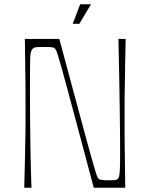

<svg xmlns="http://www.w3.org/2000/svg" viewBox="-20 -883 699 903"><path d="M94 0Q96 -72 97 -118Q98 -164 98.5 -194.5Q99 -225 99.5 -247.5Q100 -270 100 -293.5Q100 -317 100 -350Q100 -383 100 -406.5Q100 -430 100 -452.5Q100 -475 99.5 -505.5Q99 -536 98.5 -582Q98 -628 97 -700H259Q302 -541 331.5 -430.5Q361 -320 380.5 -249Q400 -178 411.5 -137Q423 -96 429 -76.5Q435 -57 438 -51Q441 -45 444 -42Q449 -38 459.5 -36.5Q470 -35 493 -35Q512 -35 520.5 -36Q529 -37 533 -41Q537 -44 539.5 -51Q542 -58 543.5 -82Q545 -106 545 -159Q545 -192 544.5 -249Q544 -306 543 -379Q542 -452 540.5 -534Q539 -616 537 -700H571Q569 -628 568.5 -582Q568 -536 567.5 -505.5Q567 -475 566.5 -452.5Q566 -430 566 -406.5Q566 -383 566 -350Q566 -317 566 -293.5Q566 -270 566 -247.5Q566 -225 566.5 -194.5Q567 -164 567.5 -118Q568 -72 569 0H421Q379 -158 349.5 -268Q320 -378 301 -449Q282 -520 270.5 -561Q259 -602 253 -621Q247 -640 244 -646Q241 -652 238 -655Q234 -660 222.5 -661Q211 -662 184 -662Q159 -662 150 -661Q141 -660 136 -656Q130 -651 126.5 -642Q123 -633 122 -610Q121 -587 121 -538Q121 -505 121 -448.5Q121 -392 121.5 -319.5Q122 -247 123.5 -165.5Q125 -84 128 0ZM322 -771 357 -863H408L353 -771Z"/></svg>

Font: Ojuju ExtraLight
Style: Regular
Weight: 200
Designer: Chisaokwu Joboson, Mirko Velimirovic
Foundry: Udi Foundry
Version: Version 1.000